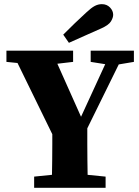

<svg xmlns="http://www.w3.org/2000/svg" viewBox="-20 -900 665 920"><path d="M143.6 0V-53.7L291.4 -68.7H335.1L486 -53.7V0ZM227.6 0Q228.6 -33.7 229.1 -65Q229.6 -96.3 230.1 -131.2Q230.6 -166.1 230.6 -209.1Q230.6 -252 230.6 -309.5H398.3Q398.3 -252.8 398.3 -209.9Q398.3 -167.1 398.8 -132.6Q399.3 -98 399.8 -66.2Q400.3 -34.4 401.3 0ZM251.2 -214.8 35 -657.3H226.8L384.2 -304.9H351.6L359.6 -321.6L514 -657.3H581.5L363.7 -214.8ZM10.8 -603.5V-657.3H330.3V-603.5L203.1 -588.5H159.5ZM414.5 -603.5V-657.3H621.6V-603.5L532.5 -588.5H509ZM283 -734Q310.2 -761.8 338.3 -788.5Q366.4 -815.2 393.2 -840Q417.8 -863.1 434.3 -871.6Q450.7 -880.1 468 -880.1Q491.8 -880.1 507 -864.3Q522.3 -848.4 522.3 -829.1Q522.3 -815.4 511.8 -797.8Q501.3 -780.2 465.9 -764.2Q426.4 -746.5 387.8 -729.5Q349.2 -712.5 310.2 -694.8Z"/></svg>

Font: Source Serif 4 Variable
Style: Regular
Weight: 400
Designer: Frank Grießhammer
Foundry: Adobe
Version: Version 4.005;hotconv 1.1.0;makeotfexe 2.6.0